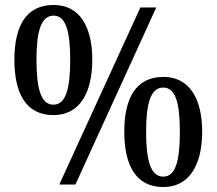

<svg xmlns="http://www.w3.org/2000/svg" viewBox="-20 -744 873 774"><path d="M195 -280C301 -280 352 -369 352 -503C352 -637 301 -724 196 -724C84 -724 38 -637 38 -503C38 -369 84 -280 195 -280ZM219 0H284L610 -714H546ZM195 -322C145 -322 127 -388 127 -503C127 -616 145 -681 196 -681C246 -681 263 -616 263 -503C263 -388 246 -322 195 -322ZM638 10C743 10 795 -79 795 -213C795 -347 743 -434 639 -434C527 -434 481 -347 481 -213C481 -79 527 10 638 10ZM638 -32C587 -32 569 -98 569 -213C569 -326 587 -391 638 -391C689 -391 705 -326 705 -213C705 -98 689 -32 638 -32Z"/></svg>

Font: Noto Serif Ethiopic SemiCondensed Medium
Style: Regular
Weight: 500
Width: 4
Designer: Monotype Design Team
Foundry: Monotype Imaging Inc.
Version: Version 2.102